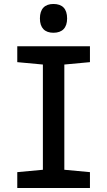

<svg xmlns="http://www.w3.org/2000/svg" viewBox="-20 -947 540 967"><path d="M249 -782C294 -782 318 -807 318 -854C318 -903 294 -927 249 -927C206 -927 181 -903 181 -854C181 -806 206 -782 249 -782ZM67 0H433V-80L304 -92V-622L433 -634V-714H67V-634L196 -622V-92L67 -80Z"/></svg>

Font: Noto Sans Mono ExtraCondensed SemiBold
Style: Regular
Weight: 600
Width: 2
Designer: Monotype Design Team
Foundry: Monotype Imaging Inc.
Version: Version 2.014